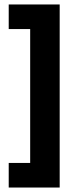

<svg xmlns="http://www.w3.org/2000/svg" viewBox="-20 -721 357 859"><path d="M247 118H115V-687H247ZM247 118H19V8H247ZM247 -591H19V-701H247Z"/></svg>

Font: Bricolage Grotesque 48pt Condensed ExtraBold
Style: Bold
Weight: 700
Version: Version 1.000;gftools[0.9.30]